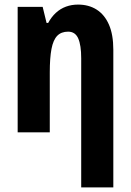

<svg xmlns="http://www.w3.org/2000/svg" viewBox="-20 -577 569 837"><path d="M320 -557Q367 -557 401.5 -535Q436 -513 455 -469.5Q474 -426 474 -360V240H334V-323Q334 -380 321 -409.5Q308 -439 277 -439Q247 -439 229.5 -421Q212 -403 204.5 -364Q197 -325 197 -261V0H57V-547H166L183 -477H190Q204 -503 223.5 -521Q243 -539 267.5 -548Q292 -557 320 -557Z"/></svg>

Font: Noto Sans Display Condensed
Style: Bold
Weight: 700
Width: 3
Designer: Monotype Design Team
Foundry: Monotype Imaging Inc.
Version: Version 2.003